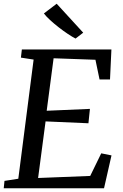

<svg xmlns="http://www.w3.org/2000/svg" viewBox="-20 -1008 656 1028"><path d="M0 0 4 -39.5 78 -51 160 -689 92 -699.5 97 -743H576.5L569 -582.5H513L491 -688L267 -696L230 -415L461.5 -425L453.5 -348L224 -358L184 -55L463 -66L522 -187L577 -176L537 0ZM384.5 -801.5Q367 -810.5 343 -826.5Q319 -842.5 294 -862Q269 -881.5 248 -900.8Q227 -920 215 -936L283.5 -988L425.5 -833Z"/></svg>

Font: Merriweather 20pt
Style: Italic
Weight: 400
Italic angle: -7.8°
Version: Version 2.101